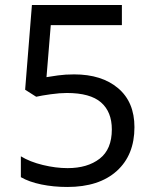

<svg xmlns="http://www.w3.org/2000/svg" viewBox="-20 -734 612 764"><path d="M275 -438Q385 -438 450 -383Q515 -328 515 -228Q515 -117 444.5 -53.5Q374 10 248 10Q193 10 144.5 0Q96 -10 63 -29V-112Q99 -90 150.5 -77.5Q202 -65 249 -65Q328 -65 376.5 -102.5Q425 -140 425 -219Q425 -289 382 -326.5Q339 -364 246 -364Q218 -364 182 -359Q146 -354 124 -349L80 -377L107 -714H465V-634H182L165 -427Q182 -430 211 -434Q240 -438 275 -438Z"/></svg>

Font: Noto Sans Imperial Aramaic
Style: Regular
Weight: 400
Designer: Monotype Design Team
Foundry: Monotype Imaging Inc.
Version: Version 2.001; ttfautohint (v1.8.4.7-5d5b)